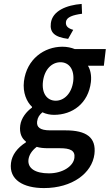

<svg xmlns="http://www.w3.org/2000/svg" viewBox="-20 -741 559 978"><path d="M125 72C128 49 141 27 167 7C183 12 202 14 226 14H286C336 14 364 25 359 63C354 105 300 142 229 142C159 142 120 116 125 72ZM36 89C25 175 99 217 204 217C348 217 449 141 461 44C471 -41 420 -77 314 -77H236C182 -77 166 -94 169 -122C172 -144 181 -156 196 -169C215 -160 236 -156 255 -156C349 -156 430 -214 443 -323C447 -357 440 -387 428 -406H509L519 -491H361C344 -498 322 -503 298 -503C205 -503 116 -440 102 -327C95 -269 116 -222 143 -197V-193C115 -173 88 -140 83 -102C78 -62 91 -36 112 -20V-16C68 12 41 48 36 89ZM264 -228C221 -228 191 -264 199 -327C207 -389 245 -424 288 -424C331 -424 360 -388 353 -327C345 -264 306 -228 264 -228ZM327 -543 353 -589C328 -596 313 -607 316 -630C319 -654 352 -665 398 -671L396 -721C319 -715 247 -686 239 -623C233 -576 257 -552 327 -543Z"/></svg>

Font: Falling Sky
Style: CondObl
Weight: 400
Designer: Paul D. Hunt
Foundry: Adobe Systems Incorporated
Version: Version 1.02